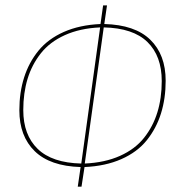

<svg xmlns="http://www.w3.org/2000/svg" viewBox="-20 -701 671 721"><path d="M602.1 -397.9Q602.1 -331.1 584.5 -274.9Q566.9 -218.8 531.2 -174.3Q495.6 -129.9 435.8 -103.5Q376 -77.1 297.4 -73.7L286.1 0H272L282.7 -73.7Q168 -77.1 110.4 -133.3Q52.7 -189.5 52.7 -287.1Q52.7 -354 70.6 -410.2Q88.4 -466.3 124.3 -510.5Q160.2 -554.7 219.7 -581.1Q279.3 -607.4 357.4 -610.8L367.2 -680.7H381.8L371.6 -610.8Q486.8 -607.9 544.4 -551.8Q602.1 -495.6 602.1 -397.9ZM298.3 -86.9Q374 -90.3 430.7 -115.7Q487.3 -141.1 521 -183.6Q554.7 -226.1 571 -279.3Q587.4 -332.5 587.4 -396.5Q587.4 -490.7 533.7 -543.2Q480 -595.7 369.6 -598.1ZM67.4 -287.6Q67.4 -194.3 121.6 -141.8Q175.8 -89.4 285.2 -86.9L356 -598.1Q280.3 -594.7 223.6 -569.1Q167 -543.5 133.3 -500.7Q99.6 -458 83.5 -404.8Q67.4 -351.6 67.4 -287.6Z"/></svg>

Font: Fira Sans Compressed Hair
Style: Italic
Weight: 100
Width: 3
Italic angle: -8°
Designer: Carrois Corporate & Edenspiekermann AG
Foundry: Carrois Corporate GbR & Edenspiekermann AG
Version: Version 4.203;PS 004.203;hotconv 1.0.88;makeotf.lib2.5.64775